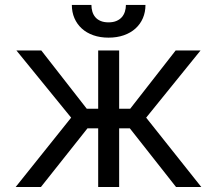

<svg xmlns="http://www.w3.org/2000/svg" viewBox="-20 -747 867 767"><path d="M264.2 -277 45.5 -545.5H144.9L326.7 -312.5H372.2V-545.5H456V-312.5H500L681.8 -545.5H781.2L563.9 -277L784.1 0H683.2L498.6 -234.4H456V0H372.2V-234.4H329.5L143.5 0H42.6ZM561.1 -727.3Q561.1 -698.5 550.8 -674.5Q540.5 -650.6 521.3 -633.2Q502.1 -615.8 474.8 -606.2Q447.4 -596.6 413.4 -596.6Q380 -596.6 352.8 -606.2Q325.6 -615.8 306.6 -633.2Q287.6 -650.6 277.3 -674.5Q267 -698.5 267 -727.3H345.2Q345.2 -713.4 348.9 -700.8Q352.6 -688.2 360.6 -678.6Q368.6 -669 381.7 -663.4Q394.9 -657.7 413.4 -657.7Q432.2 -657.7 445.3 -663.4Q458.5 -669 466.8 -678.6Q475.1 -688.2 479 -700.8Q483 -713.4 483 -727.3Z"/></svg>

Font: Fast_Sans-Dotted
Style: Regular
Weight: 400
Version: Version 3.018